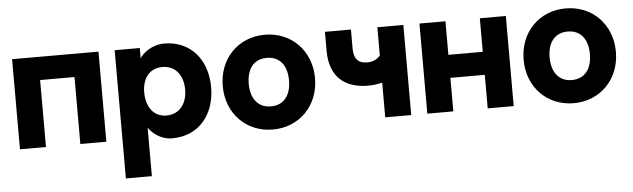

<svg xmlns="http://www.w3.org/2000/svg" viewBox="-47 -692 3553 1078"><g transform="rotate(-5 1729.5 -153.0)"><path d="M45.4 -507.8V0H191.9V-377.4H385.7V0H532.2V-507.8Z M770 -58.6C787.1 -32.2 834 13.2 902.8 13.2C1052.7 13.2 1145 -99.1 1145 -253.9C1145 -408.7 1052.7 -521 902.8 -521C834 -521 778.8 -476.1 765.1 -449.2V-507.8H623.5V214.8H770ZM768.1 -257.3C768.1 -336.9 810.1 -390.6 881.8 -390.6C955.6 -390.6 998.5 -333.5 998.5 -253.9C998.5 -174.3 955.6 -117.2 881.8 -117.2C808.1 -117.2 768.1 -177.2 768.1 -257.3Z M1210.4 -253.9C1210.4 -99.1 1320.3 13.2 1470.2 13.2C1620.1 13.2 1730.5 -99.1 1730.5 -253.9C1730.5 -408.7 1620.1 -521 1470.2 -521C1320.3 -521 1210.4 -408.7 1210.4 -253.9ZM1356.9 -253.9C1356.9 -334.5 1394.5 -390.6 1470.2 -390.6C1545.9 -390.6 1584 -334.5 1584 -253.9C1584 -173.3 1545.9 -117.2 1470.2 -117.2C1394.5 -117.2 1356.9 -175.8 1356.9 -253.9Z M2023.9 -185.5C2055.2 -185.5 2081.5 -189.9 2104 -195.8V0H2250.5V-507.8H2104V-348.1C2091.3 -333.5 2068.4 -315.9 2029.8 -315.9C1984.9 -315.9 1955.1 -337.4 1955.1 -401.9V-507.8H1808.6V-400.4C1808.6 -252 1895 -185.5 2023.9 -185.5Z M2341.3 -507.8V0H2487.8V-189H2681.6V0H2828.1V-507.8H2681.6V-318.8H2487.8V-507.8Z M2906.2 -253.9C2906.2 -99.1 3016.1 13.2 3166 13.2C3315.9 13.2 3426.3 -99.1 3426.3 -253.9C3426.3 -408.7 3315.9 -521 3166 -521C3016.1 -521 2906.2 -408.7 2906.2 -253.9ZM3052.7 -253.9C3052.7 -334.5 3090.3 -390.6 3166 -390.6C3241.7 -390.6 3279.8 -334.5 3279.8 -253.9C3279.8 -173.3 3241.7 -117.2 3166 -117.2C3090.3 -117.2 3052.7 -175.8 3052.7 -253.9Z"/></g></svg>

Font: Giphurs ExtraBold
Style: Regular
Weight: 800
Version: Version 1.000